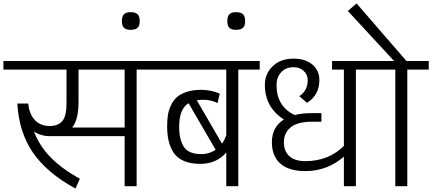

<svg xmlns="http://www.w3.org/2000/svg" viewBox="-30 -1086 2521 1120"><path d="M-10 -680H358V-490Q358 -466 356.5 -448.5Q355 -431 349.5 -411.5Q344 -392 333.5 -379.5Q323 -367 304.5 -359Q286 -351 260 -351Q205 -351 172.5 -386.5Q140 -422 135 -482H71Q81 -314 162 -196Q243 -78 410 14L436 -43Q330 -102 265 -168.5Q200 -235 168 -319Q208 -292 259 -292H270H697V0H767V-680H892V-730H-10ZM428 -680H697V-342H391Q428 -388 428 -490Z M732 -912Q760 -912 772.5 -924Q785 -936 785 -963Q785 -991 772.5 -1003Q760 -1015 732 -1015Q705 -1015 693 -1003Q681 -991 681 -963Q681 -936 693 -924Q705 -912 732 -912Z M872 -680H1290V-298Q1280 -269 1265 -248L1118 -501Q1135 -504 1155 -504Q1201 -504 1239 -485L1252 -540Q1200 -562 1143 -562Q1094 -562 1057.5 -549.5Q1021 -537 1000 -517.5Q979 -498 966 -469Q953 -440 949 -412Q945 -384 945 -350Q945 -305 952.5 -269.5Q960 -234 979.5 -200.5Q999 -167 1039.5 -148.5Q1080 -130 1139 -130Q1231 -130 1290 -196V0H1360V-680H1485V-730H872ZM1145 -187Q1070 -187 1042.5 -229.5Q1015 -272 1015 -346Q1015 -451 1070 -484L1228 -212Q1190 -187 1145 -187Z M1347 -912Q1375 -912 1387.5 -924Q1400 -936 1400 -963Q1400 -991 1387.5 -1003Q1375 -1015 1347 -1015Q1320 -1015 1308 -1003Q1296 -991 1296 -963Q1296 -936 1308 -924Q1320 -912 1347 -912Z M1583 -591Q1583 -634 1609.5 -664Q1636 -694 1683 -694Q1718 -694 1741.5 -672.5Q1765 -651 1765 -618Q1765 -557 1716 -525L1761 -486Q1833 -532 1833 -619Q1833 -675 1792 -709.5Q1751 -744 1683 -744Q1606 -744 1560.5 -699.5Q1515 -655 1515 -591Q1515 -460 1626 -389Q1556 -345 1556 -256Q1556 -175 1605.5 -131.5Q1655 -88 1751 -88Q1879 -88 1976 -172V0H2046V-680H2171V-730H1907V-680H1976V-235Q1887 -146 1751 -146Q1690 -146 1658 -175Q1626 -204 1626 -256Q1626 -311 1666 -343.5Q1706 -376 1791 -376H1845V-426H1785Q1733 -426 1689 -415Q1583 -465 1583 -591Z M2341 -730 2050 -1066 1999 -1022 2269 -730H2151V-680H2276V0H2346V-680H2471V-730Z"/></svg>

Font: Glegoo
Style: Regular
Weight: 400
Version: Version 2.0.1; ttfautohint (v0.9) -r 48 -G 60